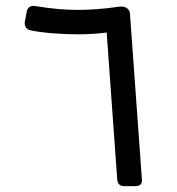

<svg xmlns="http://www.w3.org/2000/svg" viewBox="-20 -630 605 655"><path d="M403.8 5Q393.8 5 387.3 -0.3Q380.9 -5.6 379.9 -18L343.9 -519.1Q324.9 -516.5 299.8 -514.7Q274.8 -512.9 246.7 -512.9Q205 -512.9 161.3 -516.3Q117.6 -519.6 83.5 -526.6Q72.9 -528.8 68.2 -536.8Q63.4 -544.7 64.6 -555.3L71.3 -590.8Q73.5 -601.6 81.3 -606.5Q89.2 -611.4 99.7 -609.4Q143.6 -602.4 177.5 -599.3Q211.5 -596.2 245.7 -596.2Q275.9 -596.2 309.7 -598.7Q343.6 -601.1 387.4 -607.3Q403 -609.3 412.7 -602.4Q422.4 -595.6 423.4 -583.2L464.1 -18Q465.1 -4.7 458.6 0.1Q452.1 5 443.5 5Z"/></svg>

Font: Rubik Light
Style: Italic
Weight: 300
Italic angle: -12°
Designer: Hubert and Fischer
Foundry: Hubert and Fischer
Version: Version 2.300;gftools[0.9.30]